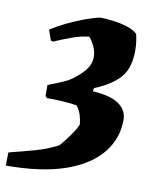

<svg xmlns="http://www.w3.org/2000/svg" viewBox="-93 -581 619 759"><g transform="rotate(10 216.0 -201.5)"><path d="M-18 119 -17 66Q36 53 86 39Q136 25 177 3Q197 -20 215.5 -46Q234 -72 242 -91Q241 -108 235 -128Q229 -148 216 -164Q193 -168 161.5 -170Q130 -172 96 -172L89 -179V-223Q112 -232 132.5 -240.5Q153 -249 170 -258Q202 -278 226 -305Q250 -332 250 -364Q250 -401 219 -440Q186 -437 148 -423Q110 -409 81 -396L72 -398L57 -440Q83 -457 117 -473.5Q151 -490 185.5 -503Q220 -516 248 -522Q271 -522 301.5 -518Q332 -514 358.5 -505.5Q385 -497 399 -483Q402 -471 404.5 -454.5Q407 -438 407 -417Q407 -347 374 -309Q341 -271 272 -243L270 -230Q340 -226 374.5 -202.5Q409 -179 409 -139Q409 -64 361.5 -5.5Q314 53 219.5 86Q125 119 -18 119Z"/></g></svg>

Font: Albura ExtraBold
Style: Italic
Weight: 758
Italic angle: -7°
Designer: Mercedes Jáuregui
Foundry: Omnibus-Type Team
Version: Version 1.000; ttfautohint (v1.8.3)